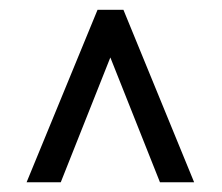

<svg xmlns="http://www.w3.org/2000/svg" viewBox="-20 -731 457 395"><path d="M309.1 -356 207 -612.8 105 -356H34.7L180.7 -710.9H233.9L379.4 -356Z"/></svg>

Font: Vazirmatn RD FD Light
Style: Regular
Weight: 300
Designer: Saber Rastikerdar
Foundry: Saber Rastikerdar
Version: Version 33.003